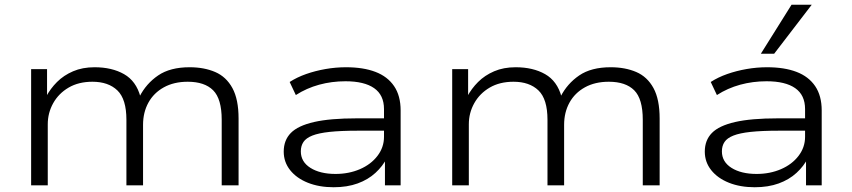

<svg xmlns="http://www.w3.org/2000/svg" viewBox="-20 -780 3584 808"><path d="M111 0V-489H178V-373H174Q192 -407 220 -435Q248 -463 287.5 -480Q327 -497 378 -497Q451 -497 502 -468Q553 -439 571 -373H567Q595 -428 645.5 -462.5Q696 -497 778 -497Q839 -497 885.5 -477Q932 -457 958 -409.5Q984 -362 984 -281V0H913V-276Q913 -364 877 -400Q841 -436 770 -436Q712 -436 669.5 -412.5Q627 -389 604.5 -348Q582 -307 582 -255V0H512V-276Q512 -363 474 -399.5Q436 -436 369 -436Q311 -436 269 -411.5Q227 -387 204 -346Q181 -305 181 -257V0Z M1384 8Q1323 8 1275.5 -11Q1228 -30 1201 -64Q1174 -98 1174 -142Q1174 -190 1204 -220.5Q1234 -251 1301.5 -266.5Q1369 -282 1482 -282H1612V-230H1486Q1414 -230 1367.5 -225Q1321 -220 1294.5 -209.5Q1268 -199 1257 -182.5Q1246 -166 1246 -143Q1246 -99 1286.5 -73.5Q1327 -48 1392 -48Q1448 -48 1494.5 -68Q1541 -88 1568.5 -124Q1596 -160 1596 -204V-321Q1596 -380 1554.5 -409Q1513 -438 1434 -438Q1376 -438 1323 -423.5Q1270 -409 1225 -380L1199 -435Q1230 -455 1268.5 -468.5Q1307 -482 1350 -489.5Q1393 -497 1436 -497Q1509 -497 1560 -477.5Q1611 -458 1638.5 -417.5Q1666 -377 1666 -315V0H1600V-114L1608 -115Q1591 -81 1560 -52.5Q1529 -24 1485 -8Q1441 8 1384 8Z M1883 0V-489H1950V-373H1946Q1964 -407 1992 -435Q2020 -463 2059.5 -480Q2099 -497 2150 -497Q2223 -497 2274 -468Q2325 -439 2343 -373H2339Q2367 -428 2417.5 -462.5Q2468 -497 2550 -497Q2611 -497 2657.5 -477Q2704 -457 2730 -409.5Q2756 -362 2756 -281V0H2685V-276Q2685 -364 2649 -400Q2613 -436 2542 -436Q2484 -436 2441.5 -412.5Q2399 -389 2376.5 -348Q2354 -307 2354 -255V0H2284V-276Q2284 -363 2246 -399.5Q2208 -436 2141 -436Q2083 -436 2041 -411.5Q1999 -387 1976 -346Q1953 -305 1953 -257V0Z M3156 8Q3095 8 3047.5 -11Q3000 -30 2973 -64Q2946 -98 2946 -142Q2946 -190 2976 -220.5Q3006 -251 3073.5 -266.5Q3141 -282 3254 -282H3384V-230H3258Q3186 -230 3139.5 -225Q3093 -220 3066.5 -209.5Q3040 -199 3029 -182.5Q3018 -166 3018 -143Q3018 -99 3058.5 -73.5Q3099 -48 3164 -48Q3220 -48 3266.5 -68Q3313 -88 3340.5 -124Q3368 -160 3368 -204V-321Q3368 -380 3326.5 -409Q3285 -438 3206 -438Q3148 -438 3095 -423.5Q3042 -409 2997 -380L2971 -435Q3002 -455 3040.5 -468.5Q3079 -482 3122 -489.5Q3165 -497 3208 -497Q3281 -497 3332 -477.5Q3383 -458 3410.5 -417.5Q3438 -377 3438 -315V0H3372V-114L3380 -115Q3363 -81 3332 -52.5Q3301 -24 3257 -8Q3213 8 3156 8ZM3182 -554 3311 -760H3396L3238 -554Z"/></svg>

Font: Nunito Sans 10pt Expanded Light
Style: Regular
Weight: 300
Width: 7
Designer: Vernon Adams
Foundry: Vernon Adams
Version: Version 3.101;gftools[0.9.27]